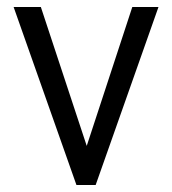

<svg xmlns="http://www.w3.org/2000/svg" viewBox="-20 -530 493 550"><path d="M199 0 19 -510H97L244 -65H213L359 -510H434L254 0Z"/></svg>

Font: Instrument Sans SemiCondensed
Style: Regular
Weight: 400
Width: 4
Designer: Rodrigo Fuenzalida
Foundry: fragTYPE
Version: Version 1.000;gftools[0.9.28]